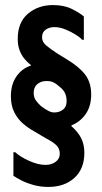

<svg xmlns="http://www.w3.org/2000/svg" viewBox="-20 -732 402 758"><path d="M50 -578Q50 -554 57 -534.5Q64 -515 76 -500.5Q88 -486 102 -475V-473Q67 -462 45 -430.5Q23 -399 23 -352Q23 -315 36.5 -288.5Q50 -262 71 -244Q92 -226 114 -214L163 -185Q192 -170 204 -157Q216 -144 216 -125Q216 -105 199.5 -93Q183 -81 160 -81Q131 -81 96 -96.5Q61 -112 40 -131H33V-38Q43 -31 63 -20.5Q83 -10 111 -2Q139 6 171 6Q234 6 273.5 -29.5Q313 -65 313 -129Q313 -161 301 -185.5Q289 -210 262 -234V-237Q297 -251 318.5 -282Q340 -313 340 -359Q340 -406 316.5 -437Q293 -468 245 -497L206 -521Q180 -538 163 -552Q146 -566 146 -585Q146 -605 160.5 -615Q175 -625 195 -625Q216 -625 239 -615.5Q262 -606 280 -594.5Q298 -583 304 -575H311V-667Q295 -681 264 -696.5Q233 -712 189 -712Q131 -712 90.5 -678Q50 -644 50 -578ZM217 -388Q229 -379 236 -365.5Q243 -352 243 -332Q243 -310 228.5 -299Q214 -288 194 -288Q183 -288 170.5 -294.5Q158 -301 142 -313Q131 -323 122 -335Q113 -347 113 -366Q113 -387 126.5 -399Q140 -411 160 -412Q178 -413 190.5 -407Q203 -401 217 -388Z"/></svg>

Font: Phudu SemiBold
Style: Regular
Weight: 600
Version: Version 1.005;gftools[0.9.23]